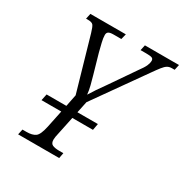

<svg xmlns="http://www.w3.org/2000/svg" viewBox="-165 -845 937 976"><g transform="rotate(30 303.5 -357.0)"><path d="M75 0 82 -32H106Q139 -32 157 -44.5Q175 -57 186 -109L207 -210H91L99 -248H215L229 -318L139 -631Q130 -662 122.5 -672Q115 -682 91 -682H80L87 -714H295L287 -682H241Q221 -682 212.5 -676.5Q204 -671 204 -658Q204 -641 210 -616Q216 -591 223 -564L255 -452Q262 -428 269 -400.5Q276 -373 278 -350Q290 -370 305.5 -393Q321 -416 342 -445L439 -586Q462 -617 469 -633.5Q476 -650 476 -663Q476 -674 467.5 -678Q459 -682 433 -682H400L407 -714H607L600 -682H584Q569 -682 558 -675.5Q547 -669 534 -652.5Q521 -636 500 -606L294 -315L280 -248H400L393 -210H272L251 -110Q244 -81 244 -67Q244 -45 258 -38.5Q272 -32 298 -32H322L316 0Z"/></g></svg>

Font: Noto Serif Condensed Light
Style: Italic
Weight: 300
Width: 3
Italic angle: -12°
Designer: Monotype Design Team
Foundry: Monotype Imaging Inc.
Version: Version 2.014; ttfautohint (v1.8.4.7-5d5b)